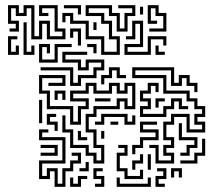

<svg xmlns="http://www.w3.org/2000/svg" viewBox="-20 -716 862 742"><path d="M101 -564V-684H83V-654H41V-684H23V-636H53V-594H17V-606H41V-624H11V-696H53V-666H71V-696H113V-576H131V-636H173V-576H221V-594H191V-684H143V-666H167V-654H131V-696H203V-606H233V-564H161V-624H143V-564ZM371 -504V-564H311V-624H251V-654H233V-630H221V-666H263V-636H323V-576H383V-516H431V-564H401V-624H371V-654H311V-696H413V-666H443V-606H461V-666H491V-684H437V-696H503V-654H473V-594H431V-654H401V-684H323V-666H383V-636H413V-576H443V-504ZM281 -660V-684H227V-696H293V-660ZM557 -594V-606H611V-654H581V-684H563V-636H587V-624H551V-696H593V-666H623V-594ZM521 -660V-690H533V-660ZM461 -504V-546H521V-624H503V-564H467V-576H491V-636H533V-534H473V-516H551V-576H623V-540H611V-564H563V-504ZM71 -504V-630H83V-516H101V-540H113V-504ZM341 -600V-630H353V-600ZM281 -540V-594H263V-570H251V-606H293V-540ZM11 -504V-576H47V-564H23V-516H41V-540H53V-504ZM131 -474V-546H173V-510H161V-534H143V-486H191V-546H257V-534H203V-474ZM341 -510V-534H317V-546H353V-510ZM581 -504V-540H593V-516H617V-504ZM251 -384V-444H137V-456H263V-396H281V-426H341V-456H371V-474H323V-444H281V-474H221V-516H317V-504H233V-486H293V-456H311V-486H383V-444H353V-414H293V-384ZM371 -390V-426H401V-456H443V-426H467V-414H431V-444H413V-414H383V-390ZM581 -84V-144H557V-156H593V-96H641V-114H611V-156H641V-174H611V-246H641V-276H713V-216H761V-234H731V-276H761V-294H731V-324H701V-354H611V-414H491V-456H653V-396H671V-426H713V-396H743V-360H731V-384H701V-414H683V-384H641V-444H503V-426H623V-366H713V-336H743V-306H773V-264H743V-246H773V-204H701V-264H653V-234H623V-186H653V-144H623V-126H653V-84ZM341 -84V-114H311V-144H251V-204H221V-270H233V-216H263V-156H323V-126H353V-96H371V-144H341V-204H311V-276H341V-306H431V-336H473V-306H491V-384H473V-354H431V-384H413V-354H341V-384H323V-354H263V-336H323V-294H293V-234H251V-294H161V-354H131V-426H233V-384H167V-396H221V-414H143V-366H173V-306H263V-246H281V-306H311V-324H251V-366H311V-396H353V-366H401V-396H443V-366H461V-396H503V-294H461V-324H443V-294H353V-264H323V-216H353V-156H383V-84ZM521 -264V-306H551V-324H521V-366H551V-396H593V-360H581V-384H563V-354H533V-336H563V-294H533V-276H611V-306H641V-336H683V-306H707V-294H671V-324H653V-294H623V-264ZM191 -330V-366H233V-330H221V-354H203V-330ZM347 -324V-336H407V-324ZM581 -300V-336H617V-324H593V-300ZM131 -240V-330H143V-240ZM347 -234V-246H371V-276H473V-246H491V-270H503V-234H461V-264H383V-234ZM191 -210V-234H161V-276H197V-264H173V-246H203V-210ZM407 -234V-246H437V-234ZM491 -120V-156H521V-186H581V-204H521V-246H587V-234H533V-216H593V-174H533V-144H503V-120ZM677 -114V-126H701V-156H731V-174H671V-240H683V-186H743V-144H713V-114ZM191 6V-54H173V-24H131V-96H221V-174H131V-216H167V-204H143V-186H233V-84H143V-36H161V-66H203V-6H221V-66H251V-96H281V-114H257V-126H293V-84H263V-54H233V6ZM281 -174V-210H293V-186H317V-174ZM371 -180V-210H383V-180ZM677 -84V-96H731V-126H761V-180H773V-114H743V-84ZM137 -114V-126H191V-144H137V-156H203V-114ZM461 -24V-54H431V-126H461V-144H437V-156H473V-114H443V-66H473V-36H521V-60H533V-24ZM491 -60V-96H521V-120H533V-84H503V-60ZM551 -60V-120H563V-60ZM287 -54V-66H311V-90H323V-54ZM347 6V-6H371V-24H341V-66H377V-54H353V-36H383V6ZM581 6V-36H611V-54H587V-66H623V-24H593V-6H617V6ZM641 -30V-66H683V-30H671V-54H653V-30ZM251 6V-30H263V-6H281V-36H317V-24H293V6ZM431 6V-30H443V-6H551V-30H563V6Z"/></svg>

Font: Rubik Maze
Style: Regular
Weight: 400
Designer: Hubert and Fischer, NaN
Foundry: Hubert and Fischer, NaN
Version: Version 2.200